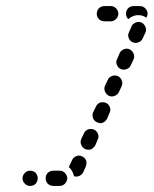

<svg xmlns="http://www.w3.org/2000/svg" viewBox="-20 -586 505 631"><path d="M54 0Q54 10 62 18Q69 25 79 25Q90 25 97 18Q104 10 104 0Q104 -10 97 -18Q90 -25 79 -25Q69 -25 62 -18Q54 -10 54 0ZM130 0Q130 10 137 18Q145 25 155 25H176Q186 25 193 18Q201 10 201 0Q201 -10 193 -18Q186 -25 176 -25H155Q145 -25 137 -18Q130 -10 130 0ZM208 -41 217 -60Q221 -69 231 -73Q240 -77 250 -72Q254 -70 258 -67Q261 -63 263 -59Q265 -54 264 -49Q264 -44 262 -39L254 -21Q250 -12 241 -8Q232 -4 223 -7Q222 -13 220 -17Q216 -27 209 -34Q208 -35 207 -36Q207 -37 207 -39Q208 -40 208 -41ZM260 -96Q265 -94 270 -94Q275 -94 279 -95Q284 -97 287 -101Q291 -104 293 -108L301 -127Q306 -137 302 -146Q298 -156 289 -160Q279 -164 270 -161Q260 -157 256 -148L247 -129Q243 -119 247 -110Q251 -100 260 -96ZM299 -184Q304 -182 309 -181Q314 -181 318 -183Q323 -185 326 -188Q330 -192 332 -196L340 -215Q345 -225 341 -234Q337 -244 328 -248Q323 -250 318 -250Q313 -250 309 -249Q304 -247 300 -243Q297 -240 295 -235L286 -217Q282 -207 286 -197Q290 -188 299 -184ZM338 -271Q348 -267 357 -271Q367 -275 371 -284L380 -303Q384 -312 380 -322Q376 -332 367 -336Q357 -340 348 -336Q338 -333 334 -323L325 -304Q321 -295 325 -285Q329 -276 338 -271ZM377 -359Q387 -355 396 -359Q406 -362 410 -372L419 -391Q423 -400 419 -410Q415 -419 406 -424Q396 -428 387 -424Q377 -420 373 -411L365 -392Q360 -383 364 -373Q368 -363 377 -359ZM416 -447Q426 -443 435 -447Q445 -450 449 -460L458 -479Q462 -488 458 -498Q454 -507 445 -512Q435 -516 426 -512Q416 -508 412 -499L404 -480Q399 -471 403 -461Q407 -451 416 -447ZM298 -541Q298 -551 305 -559Q313 -566 323 -566H344Q354 -566 361 -559Q369 -551 369 -541Q369 -531 361 -523Q354 -516 344 -516H323Q313 -516 305 -523Q298 -531 298 -541ZM419 -566H440Q450 -566 457 -559Q465 -551 465 -541Q465 -538 464 -534Q463 -531 461 -528Q458 -530 454 -532Q446 -536 437 -536Q427 -537 418 -533Q409 -530 402 -523Q398 -526 396 -531Q394 -536 394 -541Q394 -551 401 -559Q409 -566 419 -566Z"/></svg>

Font: FRB American Cursive Guidelines Dashed Black
Style: Bold Italic
Weight: 900
Italic angle: -25°
Version: Version 2.0;Modular Font Editor K font №1